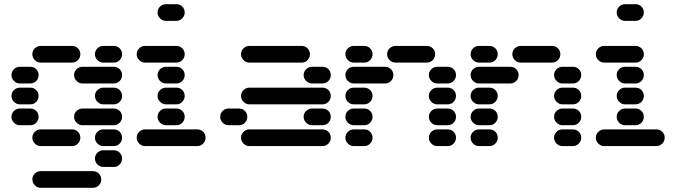

<svg xmlns="http://www.w3.org/2000/svg" viewBox="-20 -710 3240 920"><path d="M135 150Q135 166 147 178Q159 190 175 190H425Q442 190 453.5 178Q465 166 465 150Q465 133 453.5 121.5Q442 110 425 110H175Q159 110 147 121.5Q135 133 135 150ZM435 50Q435 66 447 78Q459 90 475 90H525Q542 90 553.5 78Q565 66 565 50Q565 33 553.5 21.5Q542 10 525 10H475Q459 10 447 21.5Q435 33 435 50ZM435 -50Q435 -34 447 -22Q459 -10 475 -10H525Q542 -10 553.5 -22Q565 -34 565 -50Q565 -67 553.5 -78.5Q542 -90 525 -90H475Q459 -90 447 -78.5Q435 -67 435 -50ZM135 -50Q135 -34 147 -22Q159 -10 175 -10H325Q342 -10 353.5 -22Q365 -34 365 -50Q365 -67 353.5 -78.5Q342 -90 325 -90H175Q159 -90 147 -78.5Q135 -67 135 -50ZM335 -150Q335 -134 347 -122Q359 -110 375 -110H525Q542 -110 553.5 -122Q565 -134 565 -150Q565 -167 553.5 -178.5Q542 -190 525 -190H375Q359 -190 347 -178.5Q335 -167 335 -150ZM35 -150Q35 -134 47 -122Q59 -110 75 -110H125Q142 -110 153.5 -122Q165 -134 165 -150Q165 -167 153.5 -178.5Q142 -190 125 -190H75Q59 -190 47 -178.5Q35 -167 35 -150ZM435 -250Q435 -234 447 -222Q459 -210 475 -210H525Q542 -210 553.5 -222Q565 -234 565 -250Q565 -267 553.5 -278.5Q542 -290 525 -290H475Q459 -290 447 -278.5Q435 -267 435 -250ZM35 -250Q35 -234 47 -222Q59 -210 75 -210H125Q142 -210 153.5 -222Q165 -234 165 -250Q165 -267 153.5 -278.5Q142 -290 125 -290H75Q59 -290 47 -278.5Q35 -267 35 -250ZM335 -350Q335 -334 347 -322Q359 -310 375 -310H525Q542 -310 553.5 -322Q565 -334 565 -350Q565 -367 553.5 -378.5Q542 -390 525 -390H375Q359 -390 347 -378.5Q335 -367 335 -350ZM35 -350Q35 -334 47 -322Q59 -310 75 -310H125Q142 -310 153.5 -322Q165 -334 165 -350Q165 -367 153.5 -378.5Q142 -390 125 -390H75Q59 -390 47 -378.5Q35 -367 35 -350ZM435 -450Q435 -434 447 -422Q459 -410 475 -410H525Q542 -410 553.5 -422Q565 -434 565 -450Q565 -467 553.5 -478.5Q542 -490 525 -490H475Q459 -490 447 -478.5Q435 -467 435 -450ZM135 -450Q135 -434 147 -422Q159 -410 175 -410H325Q342 -410 353.5 -422Q365 -434 365 -450Q365 -467 353.5 -478.5Q342 -490 325 -490H175Q159 -490 147 -478.5Q135 -467 135 -450Z M635 -50Q635 -34 647 -22Q659 -10 675 -10H925Q942 -10 953.5 -22Q965 -34 965 -50Q965 -67 953.5 -78.5Q942 -90 925 -90H675Q659 -90 647 -78.5Q635 -67 635 -50ZM735 -150Q735 -134 747 -122Q759 -110 775 -110H825Q842 -110 853.5 -122Q865 -134 865 -150Q865 -167 853.5 -178.5Q842 -190 825 -190H775Q759 -190 747 -178.5Q735 -167 735 -150ZM735 -250Q735 -234 747 -222Q759 -210 775 -210H825Q842 -210 853.5 -222Q865 -234 865 -250Q865 -267 853.5 -278.5Q842 -290 825 -290H775Q759 -290 747 -278.5Q735 -267 735 -250ZM735 -350Q735 -334 747 -322Q759 -310 775 -310H825Q842 -310 853.5 -322Q865 -334 865 -350Q865 -367 853.5 -378.5Q842 -390 825 -390H775Q759 -390 747 -378.5Q735 -367 735 -350ZM635 -450Q635 -434 647 -422Q659 -410 675 -410H825Q842 -410 853.5 -422Q865 -434 865 -450Q865 -467 853.5 -478.5Q842 -490 825 -490H675Q659 -490 647 -478.5Q635 -467 635 -450ZM735 -650Q735 -634 747 -622Q759 -610 775 -610H825Q842 -610 853.5 -622Q865 -634 865 -650Q865 -667 853.5 -678.5Q842 -690 825 -690H775Q759 -690 747 -678.5Q735 -667 735 -650Z M1135 -50Q1135 -34 1147 -22Q1159 -10 1175 -10H1525Q1542 -10 1553.5 -22Q1565 -34 1565 -50Q1565 -67 1553.5 -78.5Q1542 -90 1525 -90H1175Q1159 -90 1147 -78.5Q1135 -67 1135 -50ZM1435 -150Q1435 -134 1447 -122Q1459 -110 1475 -110H1525Q1542 -110 1553.5 -122Q1565 -134 1565 -150Q1565 -167 1553.5 -178.5Q1542 -190 1525 -190H1475Q1459 -190 1447 -178.5Q1435 -167 1435 -150ZM1035 -150Q1035 -134 1047 -122Q1059 -110 1075 -110H1125Q1142 -110 1153.5 -122Q1165 -134 1165 -150Q1165 -167 1153.5 -178.5Q1142 -190 1125 -190H1075Q1059 -190 1047 -178.5Q1035 -167 1035 -150ZM1135 -250Q1135 -234 1147 -222Q1159 -210 1175 -210H1525Q1542 -210 1553.5 -222Q1565 -234 1565 -250Q1565 -267 1553.5 -278.5Q1542 -290 1525 -290H1175Q1159 -290 1147 -278.5Q1135 -267 1135 -250ZM1435 -350Q1435 -334 1447 -322Q1459 -310 1475 -310H1525Q1542 -310 1553.5 -322Q1565 -334 1565 -350Q1565 -367 1553.5 -378.5Q1542 -390 1525 -390H1475Q1459 -390 1447 -378.5Q1435 -367 1435 -350ZM1135 -450Q1135 -434 1147 -422Q1159 -410 1175 -410H1425Q1442 -410 1453.5 -422Q1465 -434 1465 -450Q1465 -467 1453.5 -478.5Q1442 -490 1425 -490H1175Q1159 -490 1147 -478.5Q1135 -467 1135 -450Z M2035 -50Q2035 -34 2047 -22Q2059 -10 2075 -10H2125Q2142 -10 2153.5 -22Q2165 -34 2165 -50Q2165 -67 2153.5 -78.5Q2142 -90 2125 -90H2075Q2059 -90 2047 -78.5Q2035 -67 2035 -50ZM1635 -50Q1635 -34 1647 -22Q1659 -10 1675 -10H1725Q1742 -10 1753.5 -22Q1765 -34 1765 -50Q1765 -67 1753.5 -78.5Q1742 -90 1725 -90H1675Q1659 -90 1647 -78.5Q1635 -67 1635 -50ZM2035 -150Q2035 -134 2047 -122Q2059 -110 2075 -110H2125Q2142 -110 2153.5 -122Q2165 -134 2165 -150Q2165 -167 2153.5 -178.5Q2142 -190 2125 -190H2075Q2059 -190 2047 -178.5Q2035 -167 2035 -150ZM1635 -150Q1635 -134 1647 -122Q1659 -110 1675 -110H1725Q1742 -110 1753.5 -122Q1765 -134 1765 -150Q1765 -167 1753.5 -178.5Q1742 -190 1725 -190H1675Q1659 -190 1647 -178.5Q1635 -167 1635 -150ZM2035 -250Q2035 -234 2047 -222Q2059 -210 2075 -210H2125Q2142 -210 2153.5 -222Q2165 -234 2165 -250Q2165 -267 2153.5 -278.5Q2142 -290 2125 -290H2075Q2059 -290 2047 -278.5Q2035 -267 2035 -250ZM1635 -250Q1635 -234 1647 -222Q1659 -210 1675 -210H1725Q1742 -210 1753.5 -222Q1765 -234 1765 -250Q1765 -267 1753.5 -278.5Q1742 -290 1725 -290H1675Q1659 -290 1647 -278.5Q1635 -267 1635 -250ZM2035 -350Q2035 -334 2047 -322Q2059 -310 2075 -310H2125Q2142 -310 2153.5 -322Q2165 -334 2165 -350Q2165 -367 2153.5 -378.5Q2142 -390 2125 -390H2075Q2059 -390 2047 -378.5Q2035 -367 2035 -350ZM1635 -350Q1635 -334 1647 -322Q1659 -310 1675 -310H1825Q1842 -310 1853.5 -322Q1865 -334 1865 -350Q1865 -367 1853.5 -378.5Q1842 -390 1825 -390H1675Q1659 -390 1647 -378.5Q1635 -367 1635 -350ZM1835 -450Q1835 -434 1847 -422Q1859 -410 1875 -410H2025Q2042 -410 2053.5 -422Q2065 -434 2065 -450Q2065 -467 2053.5 -478.5Q2042 -490 2025 -490H1875Q1859 -490 1847 -478.5Q1835 -467 1835 -450ZM1635 -450Q1635 -434 1647 -422Q1659 -410 1675 -410H1725Q1742 -410 1753.5 -422Q1765 -434 1765 -450Q1765 -467 1753.5 -478.5Q1742 -490 1725 -490H1675Q1659 -490 1647 -478.5Q1635 -467 1635 -450Z M2635 -50Q2635 -34 2647 -22Q2659 -10 2675 -10H2725Q2742 -10 2753.5 -22Q2765 -34 2765 -50Q2765 -67 2753.5 -78.5Q2742 -90 2725 -90H2675Q2659 -90 2647 -78.5Q2635 -67 2635 -50ZM2235 -50Q2235 -34 2247 -22Q2259 -10 2275 -10H2325Q2342 -10 2353.5 -22Q2365 -34 2365 -50Q2365 -67 2353.5 -78.5Q2342 -90 2325 -90H2275Q2259 -90 2247 -78.5Q2235 -67 2235 -50ZM2635 -150Q2635 -134 2647 -122Q2659 -110 2675 -110H2725Q2742 -110 2753.5 -122Q2765 -134 2765 -150Q2765 -167 2753.5 -178.5Q2742 -190 2725 -190H2675Q2659 -190 2647 -178.5Q2635 -167 2635 -150ZM2235 -150Q2235 -134 2247 -122Q2259 -110 2275 -110H2325Q2342 -110 2353.5 -122Q2365 -134 2365 -150Q2365 -167 2353.5 -178.5Q2342 -190 2325 -190H2275Q2259 -190 2247 -178.5Q2235 -167 2235 -150ZM2635 -250Q2635 -234 2647 -222Q2659 -210 2675 -210H2725Q2742 -210 2753.5 -222Q2765 -234 2765 -250Q2765 -267 2753.5 -278.5Q2742 -290 2725 -290H2675Q2659 -290 2647 -278.5Q2635 -267 2635 -250ZM2235 -250Q2235 -234 2247 -222Q2259 -210 2275 -210H2325Q2342 -210 2353.5 -222Q2365 -234 2365 -250Q2365 -267 2353.5 -278.5Q2342 -290 2325 -290H2275Q2259 -290 2247 -278.5Q2235 -267 2235 -250ZM2635 -350Q2635 -334 2647 -322Q2659 -310 2675 -310H2725Q2742 -310 2753.5 -322Q2765 -334 2765 -350Q2765 -367 2753.5 -378.5Q2742 -390 2725 -390H2675Q2659 -390 2647 -378.5Q2635 -367 2635 -350ZM2235 -350Q2235 -334 2247 -322Q2259 -310 2275 -310H2425Q2442 -310 2453.5 -322Q2465 -334 2465 -350Q2465 -367 2453.5 -378.5Q2442 -390 2425 -390H2275Q2259 -390 2247 -378.5Q2235 -367 2235 -350ZM2435 -450Q2435 -434 2447 -422Q2459 -410 2475 -410H2625Q2642 -410 2653.5 -422Q2665 -434 2665 -450Q2665 -467 2653.5 -478.5Q2642 -490 2625 -490H2475Q2459 -490 2447 -478.5Q2435 -467 2435 -450ZM2235 -450Q2235 -434 2247 -422Q2259 -410 2275 -410H2325Q2342 -410 2353.5 -422Q2365 -434 2365 -450Q2365 -467 2353.5 -478.5Q2342 -490 2325 -490H2275Q2259 -490 2247 -478.5Q2235 -467 2235 -450Z M2835 -50Q2835 -34 2847 -22Q2859 -10 2875 -10H3125Q3142 -10 3153.5 -22Q3165 -34 3165 -50Q3165 -67 3153.5 -78.5Q3142 -90 3125 -90H2875Q2859 -90 2847 -78.5Q2835 -67 2835 -50ZM2935 -150Q2935 -134 2947 -122Q2959 -110 2975 -110H3025Q3042 -110 3053.5 -122Q3065 -134 3065 -150Q3065 -167 3053.5 -178.5Q3042 -190 3025 -190H2975Q2959 -190 2947 -178.5Q2935 -167 2935 -150ZM2935 -250Q2935 -234 2947 -222Q2959 -210 2975 -210H3025Q3042 -210 3053.5 -222Q3065 -234 3065 -250Q3065 -267 3053.5 -278.5Q3042 -290 3025 -290H2975Q2959 -290 2947 -278.5Q2935 -267 2935 -250ZM2935 -350Q2935 -334 2947 -322Q2959 -310 2975 -310H3025Q3042 -310 3053.5 -322Q3065 -334 3065 -350Q3065 -367 3053.5 -378.5Q3042 -390 3025 -390H2975Q2959 -390 2947 -378.5Q2935 -367 2935 -350ZM2835 -450Q2835 -434 2847 -422Q2859 -410 2875 -410H3025Q3042 -410 3053.5 -422Q3065 -434 3065 -450Q3065 -467 3053.5 -478.5Q3042 -490 3025 -490H2875Q2859 -490 2847 -478.5Q2835 -467 2835 -450ZM2935 -650Q2935 -634 2947 -622Q2959 -610 2975 -610H3025Q3042 -610 3053.5 -622Q3065 -634 3065 -650Q3065 -667 3053.5 -678.5Q3042 -690 3025 -690H2975Q2959 -690 2947 -678.5Q2935 -667 2935 -650Z"/></svg>

Font: Matrix Sans Raster
Style: Regular
Weight: 400
Designer: Brad Neil
Version: Version 1.100